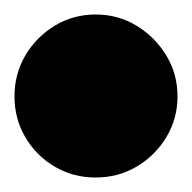

<svg xmlns="http://www.w3.org/2000/svg" viewBox="-82 -373 265 265"><path d="M-62 -240Q-62 -209 -47 -183.5Q-32 -158 -6.5 -143Q19 -128 50 -128Q81 -128 106.5 -143Q132 -158 147.5 -183.5Q163 -209 163 -240Q163 -271 147.5 -296.5Q132 -322 106.5 -337.5Q81 -353 50 -353Q19 -353 -6.5 -337.5Q-32 -322 -47 -296.5Q-62 -271 -62 -240Z"/></svg>

Font: Linefont Black
Style: Regular
Weight: 900
Monospace: yes
Version: Version 3.002;gftools[0.9.33]